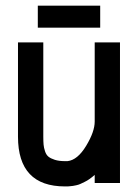

<svg xmlns="http://www.w3.org/2000/svg" viewBox="-20 -650 490 682"><path d="M114.3 -551.8V-629.9H335.9V-551.8ZM219.7 -77.6Q255.4 -81.5 285.9 -131.8Q316.4 -182.1 316.4 -218.3V-499.5H406.2V0H316.4V-28.8Q307.1 -20.5 298.1 -14.2Q289.1 -7.8 280.3 -3.7Q271.5 0.5 265.4 3.4Q259.3 6.3 250.7 8.1Q242.2 9.8 239.3 10.3Q236.3 10.7 228.3 11.5Q220.2 12.2 219.7 12.2H210.9Q43.9 12.2 43.9 -164.6V-499.5H133.8V-164.6Q133.8 -147 134.8 -136.2Q135.7 -125.5 139.9 -112.8Q144 -100.1 152.1 -93.5Q160.2 -86.9 174.8 -82.3Q189.5 -77.6 210.9 -77.6Z"/></svg>

Font: Anka/Coder Narrow
Style: Bold
Weight: 700
Width: 3
Monospace: yes
Version: Version 001.100